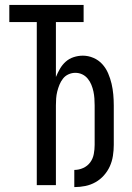

<svg xmlns="http://www.w3.org/2000/svg" viewBox="-20 -755 540 783"><path d="M283 8V-62Q302 -62 319.5 -70Q337 -78 348 -93Q359 -108 362.5 -127Q366 -146 366 -164V-325Q366 -339 365 -353.5Q364 -368 361 -382Q358 -396 352.5 -409.5Q347 -423 337.5 -434.5Q328 -446 315 -452Q302 -458 287 -458Q273 -458 259.5 -452Q246 -446 237 -434.5Q228 -423 222.5 -409.5Q217 -396 213.5 -382Q210 -368 209 -353.5Q208 -339 208 -325V0H130V-665H18V-735H321V-665H208V-441Q215 -458 224.5 -474.5Q234 -491 248 -503.5Q262 -516 280.5 -522Q299 -528 318 -528Q340 -528 361 -519Q382 -510 397 -493.5Q412 -477 421 -456Q430 -435 435 -413.5Q440 -392 442 -369.5Q444 -347 444 -325V-164Q444 -142 440.5 -119.5Q437 -97 428 -77Q419 -57 404 -40Q389 -23 369.5 -12Q350 -1 328 3.5Q306 8 283 8Z"/></svg>

Font: Iosevka NFM
Style: Regular
Weight: 400
Monospace: yes
Designer: Belleve Invis
Foundry: Belleve Invis
Version: Version 29.0.4; ttfautohint (v1.8.4);Nerd Fonts 3.3.0